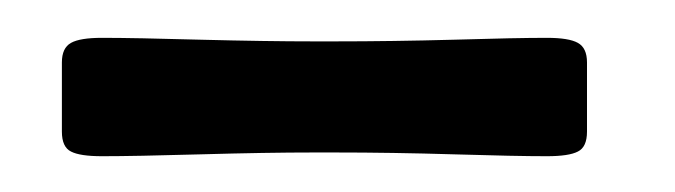

<svg xmlns="http://www.w3.org/2000/svg" viewBox="-20 -678 362 103"><path d="M148.4 -596.2Q123 -596.2 87.6 -595.2Q52.2 -594.2 34.7 -594.2Q22.9 -594.2 18.1 -596.7Q13.2 -599.1 13.2 -607.4V-644.5Q13.2 -652.3 18.1 -655Q22.9 -657.7 34.7 -657.7Q52.2 -657.7 87.6 -656.7Q123 -655.8 148.4 -655.8H159.2Q190.4 -655.8 223.6 -656.7Q256.8 -657.7 273.4 -657.7Q285.2 -657.7 290 -655Q294.9 -652.3 294.9 -644.5V-607.4Q294.9 -599.1 290 -596.7Q285.2 -594.2 273.4 -594.2Q256.8 -594.2 223.6 -595.2Q190.4 -596.2 159.2 -596.2Z"/></svg>

Font: Cooper* Medium
Style: Regular
Weight: 500
Designer: Owen Earl
Foundry: indestructible type*
Version: Version 0.001